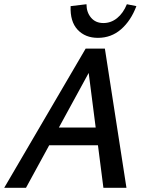

<svg xmlns="http://www.w3.org/2000/svg" viewBox="-32 -888 688 908"><path d="M457 0 380 -601H419L91 0H-12L373 -658H464L566 0ZM142 -201 189 -285H461L485 -201ZM431 -709Q371 -709 335 -747.5Q299 -786 302 -859L377 -868Q377 -830 398.5 -804.5Q420 -779 457 -779Q493 -779 522 -802.5Q551 -826 568 -868L613 -859Q587 -790 540.5 -749.5Q494 -709 431 -709Z"/></svg>

Font: Ysabeau Office SemiBold
Style: Italic
Weight: 600
Italic angle: -12°
Designer: Christian Thalmann (Catharsis Fonts)
Version: Version 2.001;gftools[0.9.30]; featfreeze: tnum,lnum,ss02